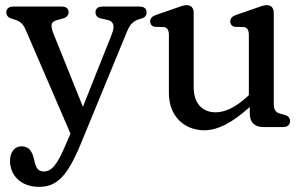

<svg xmlns="http://www.w3.org/2000/svg" viewBox="-20 -495 1176 748"><path d="M379.5 -469.5C362 -469.5 352 -461.5 352 -447C352 -434.5 359.5 -426 375 -422.5L398.5 -417.5C422.5 -412.5 428.5 -394.5 415.5 -361.5L303 -79L190.5 -358.5C175.5 -395.5 176.5 -410 203 -417L223.5 -422.5C237.5 -426 247.5 -434.5 247.5 -447C247.5 -461.5 237.5 -469.5 220 -469.5H32C15.5 -469.5 4.5 -461.5 4.5 -447C4.5 -436 11 -426.5 25 -422.5C52 -415 67.5 -408.5 80 -379L254.5 25.5L234 73C202 148 181 173 150 173C133 173 121.5 163 116 139.5L112 123C105 94 92.5 75 63.5 75C36.5 75 19 98.5 19 132C19 187 60.5 233 132 233C201.5 233 242.5 192 295.5 63.5L473.5 -369C487.5 -403.5 500 -414.5 531.5 -423C548 -427.5 551 -438 551 -447C551 -461.5 541 -469.5 523.5 -469.5Z M1070.5 -52.5C1055.5 -56.5 1046.5 -66.5 1046.5 -89.5V-446C1046.5 -463.5 1036.5 -475 1020 -475C1007.5 -475 992.5 -469 974 -462.5L901.5 -437.5C885 -432 877 -423.5 877 -412C877 -401 884 -391 896 -390.5L929 -389.5C942.5 -389 949.5 -379 949.5 -358.5V-124.5L941 -116.5C896 -75.5 855.5 -57.5 820 -57.5C768.5 -57.5 734.5 -92 734.5 -156V-446C734.5 -463.5 724.5 -475 708 -475C695.5 -475 680.5 -469 662 -462.5L589.5 -437.5C573 -432 565 -423.5 565 -412C565 -401 572 -391 584 -390.5L617 -389.5C630.5 -389 638 -379 638 -358.5V-131.5C638 -45 695.5 12.5 776 12.5C829 12.5 885.5 -17.5 953 -78V-54.5C953 -17.5 972 0 1006 0H1082.5C1100 0 1110 -8.5 1110 -23C1110 -35 1103.5 -43.5 1089 -47.5Z"/></svg>

Font: dr Title
Style: Regular
Weight: 400
Version: Version 1.000;hotconv 1.0.109;makeotfexe 2.5.65596